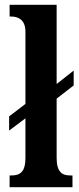

<svg xmlns="http://www.w3.org/2000/svg" viewBox="-20 -780 330 800"><path d="M20 0H282V-49H272C239 -49 216 -63 216 -122V-369L287 -424V-486L216 -430V-760H20V-711H28C49 -711 86 -703 86 -648V-347L18 -295V-236L86 -287V-122C86 -63 63 -49 28 -49H20Z"/></svg>

Font: Noto Serif Bengali ExtraCondensed
Style: Regular
Weight: 400
Width: 2
Designer: Juan Bruce, Universal Thirst, Indian Type Foundry and the Monotype Design Team.
Foundry: Monotype Imaging Inc.
Version: Version 2.003